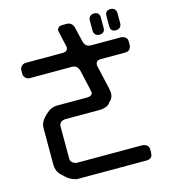

<svg xmlns="http://www.w3.org/2000/svg" viewBox="-127 -886 981 1093"><g transform="rotate(-15 364.0 -339.0)"><path d="M625 -657Q640 -657 649 -666Q658 -675 658 -690V-749Q658 -764 649 -773Q640 -782 625 -782Q593 -782 593 -749V-690Q593 -657 625 -657ZM528 -657Q560 -657 560 -690V-749Q560 -782 528 -782Q513 -782 504 -773Q495 -764 495 -749V-690Q495 -675 504 -666Q513 -657 528 -657ZM190 104H600Q636 104 637 70V48Q637 18 600 14H214Q178 8 178 -22V-209Q178 -239 214 -243H423Q438 -243 456 -250Q474 -257 479 -269L489 -278Q505 -294 505 -323Q505 -327 500.5 -349.5Q496 -372 486 -413L468 -492Q468 -521 498 -521H643Q674 -521 678 -555V-577Q678 -606 643 -611H465Q433 -611 424 -643L403 -732Q394 -765 362 -765H337Q321 -765 313.5 -757Q306 -749 306 -740L329 -636Q329 -626 321.5 -618.5Q314 -611 298 -611H80Q66 -611 55.5 -600.5Q45 -590 45 -577V-555Q45 -541 55.5 -531Q66 -521 80 -521H328Q359 -521 369 -488Q399 -358 399 -352Q399 -341 390 -335.5Q381 -330 367 -330H188Q156 -330 128 -305L108 -286Q82 -258 82 -228V-7Q82 8 88.5 24.5Q95 41 107 52Q113 57 119 63Q125 69 130 74Q154 96 190 104Z"/></g></svg>

Font: WD-XL Lubrifont TC
Style: Regular
Weight: 400
Designer: [WD-XL Lubrifont] Copyright 2020-2022 (c) NightFurySL2001, Skr-ZERO; [ZCOOL QingKe HuangYou] Copyright 2018-2022 (c) The
Version: Version 2.001;hotconv 1.1.1;makeotfexe 2.6.0